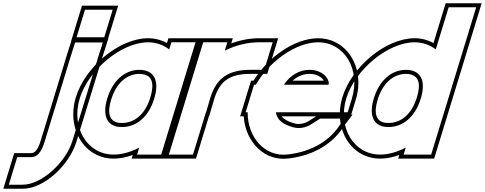

<svg xmlns="http://www.w3.org/2000/svg" viewBox="-176 -889 2992 1185"><path d="M381.5 -659H296.5L348.5 -829H433.5H434.5H519.5L467.5 -659H382.5ZM261 -543 287.7 -627H458.7L431.7 -542L271.1 -20C230.8 112 82.3 251 -36.7 251H-121.7L-69.8 81H15.2C51.2 81 79.2 55 100.8 -19L101.1 -20ZM262.7 -634H486L553.2 -854H330ZM237.1 -550.4 76.9 -26.2C55.8 45.8 34.4 56 15.2 56H-88.3L-155.5 276H-36.7C98.6 276 252.2 127.5 295 -12.6L455.6 -534.5L492.9 -652H269.4Z M315.9 -281C370.3 -459 572.7 -627 737 -628C788 -628 832.7 -611.6 868.5 -583.8L882 -628H1052L1026 -543L947 -284.5L945.9 -281L866.1 -20L840.1 65H670.1L683.3 21.9C630.9 49.3 576.4 65.3 525.1 65C360.1 65 262.1 -105 315.9 -281ZM485.9 -281C451.7 -169 488.8 -104 577.1 -105C664.6 -105 739.7 -165.8 774.1 -275.2L775.9 -281C810.5 -394 773.7 -457 685 -458C596 -458 520.5 -394 485.9 -281ZM292 -288.3C281.3 -253.2 276.1 -218.1 276.1 -184.3C276 -37 374.6 90 525.1 90C564.1 90.2 604.7 81.6 643.3 67.2L636.3 90H858.6L1085.8 -653H863.5L854.4 -623.1C819.5 -642.5 780.4 -653 736.9 -653C558.1 -651.9 349.4 -476.1 292 -288.3ZM509.8 -273.7C542.2 -379.7 609.8 -433 684.9 -433C697.4 -432.9 708.7 -431.2 717.7 -428.5C757.8 -416.4 779.5 -378.1 752 -288.3L750.3 -282.6C718.2 -180.7 651.5 -130 577 -130C563.5 -129.8 552.5 -131.4 543.2 -134.2C504.6 -146 482.8 -185.4 509.8 -273.7Z M1211.3 -576.6C1279 -609.8 1352.1 -628 1422 -628H1507L1455 -458H1370C1238.1 -458 1161.5 -410.5 1123.3 -288.9L1121.5 -283L1096.2 -197H1095.2L1041.1 -20L1015.1 65H845.1L871.1 -20L950.9 -281C951.3 -282.2 951.6 -283.4 952 -284.6L1031 -543L1057 -628H1227ZM1251 -620.9 1260.8 -653H1038.5L928.1 -292C927.7 -290.7 927.3 -289.4 927 -288.3L811.3 90H1033.6L1113.7 -172H1114.9L1145.5 -275.8L1147.2 -281.5C1182.1 -392.8 1245.7 -433 1370 -433H1473.5L1540.8 -653H1422C1365.3 -653 1305.5 -641.2 1251 -620.9Z M1575.9 -366H1851.9C1860.5 -394 1823.7 -457 1735 -458C1672.3 -458 1616 -425.5 1575.9 -366ZM1352.7 -196H1339.9L1365.9 -281L1391.9 -366H1403.1C1484.8 -509.5 1649.2 -627.2 1787 -628C1952 -628 2050 -458 1995.9 -281L1969.9 -196H1884.9H1526.5C1534.9 -144.9 1575.7 -119.9 1631.8 -104H1632.8C1666.4 -93 1708.6 -100 1741.7 -120L1800 -157H1950L1928.1 -128C1867.9 -29 1760.2 45 1603.4 64C1455.3 83.4 1350.2 -47.4 1352.7 -196ZM1630 -391C1660.8 -419 1696.4 -433 1734.9 -433C1785.1 -432.4 1812.4 -408.7 1822.7 -391ZM1775.4 -171 1728.5 -141.2C1700 -124.3 1665.6 -119.6 1640.6 -127.8L1636.8 -129H1635.3C1598.8 -139.8 1575.5 -153.5 1562.8 -171ZM1991.8 -182 2019.8 -273.7C2030.7 -309.2 2035.9 -344.6 2035.9 -378.7C2035.9 -526.3 1937.4 -653 1786.9 -653C1640.1 -652.1 1476 -534.2 1388.8 -391H1373.4L1306.1 -171H1328.2C1328.7 -163.2 1329.4 -156.1 1330.3 -148.6C1348.3 -9.7 1456.6 108.4 1606.6 88.8C1769.4 69.1 1884.4 -9.1 1948.8 -113.9L2000.2 -182Z M1961.2 -282C2015.3 -459 2217.7 -627 2382 -628C2433 -628 2477.7 -611.6 2513.5 -583.9L2567 -759L2593 -844H2763L2737 -759L2592.3 -285.5L2591.2 -282L2511.1 -20L2485.1 65H2315.1L2328.3 21.9C2275.9 49.3 2221.4 65.3 2170.1 65C2005.1 65 1907.1 -105 1961.2 -282ZM2131.2 -282C2096.7 -169 2133.8 -104 2222.1 -105C2309.6 -105 2384.7 -165.8 2419.4 -276.1L2421.2 -282C2455.5 -394 2418.7 -457 2330 -458C2241 -458 2165.5 -394 2131.2 -282ZM1937.3 -289.3C1926.5 -253.8 1921.3 -218.4 1921.3 -184.3C1921.2 -36.7 2019.8 90 2170.1 90C2209.1 90.2 2249.7 81.6 2288.3 67.2L2281.3 90H2503.6L2796.8 -869H2574.5L2499.4 -623.1C2464.5 -642.5 2425.4 -653 2381.9 -653C2203.2 -651.9 1994.4 -476.1 1937.3 -289.3ZM2155.1 -274.7C2187.2 -379.7 2254.8 -433 2329.9 -433C2342.4 -432.9 2353.7 -431.2 2362.8 -428.4C2402.9 -416.3 2424.5 -378.1 2397.3 -289.3L2395.5 -283.5C2363.2 -180.7 2296.5 -130 2222 -130C2208.5 -129.8 2197.6 -131.4 2188.3 -134.2C2149.7 -145.9 2127.8 -185.4 2155.1 -274.7Z"/></svg>

Font: Nordica Plus
Style: NordicaClassicBkOblOl
Weight: 900
Version: Version 1.01